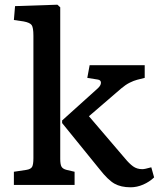

<svg xmlns="http://www.w3.org/2000/svg" viewBox="-20 -786 675 816"><path d="M39 0V-56L92 -64Q111 -67 116.5 -77Q122 -87 122 -114V-634Q122 -669 114.5 -679.5Q107 -690 80 -695L39 -701L44 -760L224 -766L236 -755V-111Q236 -87 241.5 -77.5Q247 -68 263 -64L297 -56V0ZM535 10Q494 10 466.5 -5.5Q439 -21 403 -67L244 -263V-274L396 -411Q409 -423 409 -434.5Q409 -446 395 -448L351 -455L361 -509H595V-455L563 -447Q548 -443 531 -434.5Q514 -426 495 -410L358 -292L511 -113Q529 -91 545.5 -79Q562 -67 585 -67Q595 -67 623 -75L635 -32Q615 -13 588.5 -1.5Q562 10 535 10Z"/></svg>

Font: Literata Medium
Style: Regular
Weight: 500
Designer: Latin by Veronika Burian and Jose Scaglione. Greek by Irene Vlachou. Cyrillic by Vera Evstafieva.
Foundry: TypeTogether
Version: Version 3.103; ttfautohint (v1.8.4.7-5d5b);gftools[0.9.29]